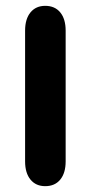

<svg xmlns="http://www.w3.org/2000/svg" viewBox="-20 -627 311 658"><path d="M66 -74Q66 -34 84.5 -11.5Q103 11 135 11Q168 11 186.5 -11.5Q205 -34 205 -74V-522Q205 -562 186.5 -584.5Q168 -607 135 -607Q103 -607 84.5 -584.5Q66 -562 66 -522Z"/></svg>

Font: Beiruti ExtraBold
Style: Regular
Weight: 800
Designer: Arlette Boutros
Foundry: Boutros
Version: Version 1.41